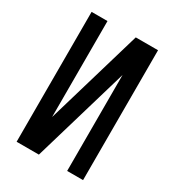

<svg xmlns="http://www.w3.org/2000/svg" viewBox="-178 -838 855 941"><g transform="rotate(30 250.0 -367.5)"><path d="M62 0V-735H152V-192L312 -735H438V0H348V-543L188 0Z"/></g></svg>

Font: Iosevka SS18 Medium
Style: Regular
Weight: 500
Monospace: yes
Designer: Belleve Invis
Foundry: Belleve Invis
Version: Version 25.1.1; ttfautohint (v1.8.4)